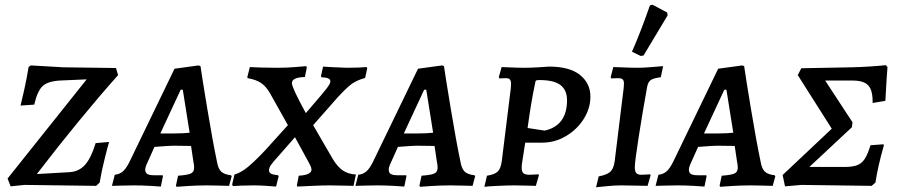

<svg xmlns="http://www.w3.org/2000/svg" viewBox="-20 -785 3830 813"><path d="M84 -2 25 4 12 -29 347 -449 234 -444Q182 -441 160 -420Q138 -399 125 -342L67 -338Q71 -353 82.5 -404.5Q94 -456 101 -501L110 -508L249 -500L471 -497L480 -467Q319 -286 136 -48L274 -56Q314 -58 340 -87Q366 -116 385 -179L442 -184Q437 -168 423.5 -114Q410 -60 402 -12L387 2Z M958 -43 961 -39 950 2Q940 2 912.5 1Q885 0 857 0Q817 0 778 2.5Q739 5 728 6L725 1L734 -41Q775 -44 788.5 -50.5Q802 -57 802 -75Q802 -87 799 -100L789 -167L714 -168Q699 -168 634 -163L604 -96Q595 -78 595 -66Q595 -54 603.5 -48.5Q612 -43 631 -43H669L670 -39L661 5Q651 4 615.5 2Q580 0 547 0Q515 0 489 1Q463 2 454 2L466 -45Q486 -47 500 -59Q514 -71 528 -99L719 -494L821 -508L829 -505Q835 -462 857.5 -326Q880 -190 899 -99Q904 -70 917 -58Q930 -46 958 -43ZM719 -220Q756 -220 783 -223L754 -405H745L659 -220Z M1277 -505 1279 -498 1271 -459Q1242 -458 1229 -451.5Q1216 -445 1216 -433Q1216 -414 1275 -306L1310 -347Q1345 -387 1362 -409Q1379 -431 1379 -440Q1379 -449 1370 -453Q1361 -457 1341 -458L1339 -462L1348 -503L1379 -501Q1445 -498 1448 -498Q1476 -498 1500.5 -499Q1525 -500 1533 -501L1535 -496L1526 -455Q1490 -445 1468.5 -429Q1447 -413 1410 -373L1306 -255L1389 -112Q1408 -80 1430.5 -64Q1453 -48 1487 -46L1477 2Q1466 2 1436 1Q1406 0 1376 0Q1350 0 1302 2Q1254 4 1239 5L1237 0L1245 -41Q1299 -44 1299 -67Q1299 -74 1294 -84Q1289 -94 1288 -96L1229 -204L1159 -124Q1135 -98 1127 -86Q1119 -74 1119 -64Q1119 -54 1128 -49.5Q1137 -45 1157 -43L1160 -39L1149 5Q1138 4 1109 2Q1080 0 1053 0Q1026 0 1000.5 1Q975 2 966 3L963 -4L973 -46Q1001 -54 1031.5 -79.5Q1062 -105 1105 -151L1199 -255L1124 -389Q1107 -419 1085.5 -433.5Q1064 -448 1029 -454L1027 -458L1038 -501Q1050 -500 1084.5 -499Q1119 -498 1159 -498Q1193 -498 1229.5 -501Q1266 -504 1277 -505Z M1989 -43 1992 -39 1981 2Q1971 2 1943.5 1Q1916 0 1888 0Q1848 0 1809 2.5Q1770 5 1759 6L1756 1L1765 -41Q1806 -44 1819.5 -50.5Q1833 -57 1833 -75Q1833 -87 1830 -100L1820 -167L1745 -168Q1730 -168 1665 -163L1635 -96Q1626 -78 1626 -66Q1626 -54 1634.5 -48.5Q1643 -43 1662 -43H1700L1701 -39L1692 5Q1682 4 1646.5 2Q1611 0 1578 0Q1546 0 1520 1Q1494 2 1485 2L1497 -45Q1517 -47 1531 -59Q1545 -71 1559 -99L1750 -494L1852 -508L1860 -505Q1866 -462 1888.5 -326Q1911 -190 1930 -99Q1935 -70 1948 -58Q1961 -46 1989 -43ZM1750 -220Q1787 -220 1814 -223L1785 -405H1776L1690 -220Z M2129 -500Q2171 -498 2199 -498Q2227 -498 2259.5 -500Q2292 -502 2305 -503Q2392 -503 2436 -467.5Q2480 -432 2480 -376Q2480 -326 2451.5 -281Q2423 -236 2376 -208.5Q2329 -181 2277 -181H2204L2190 -91Q2189 -85 2189 -74Q2189 -58 2196.5 -51.5Q2204 -45 2222 -45Q2234 -45 2245 -46Q2256 -47 2260 -47L2262 -43L2249 2Q2239 2 2211.5 1Q2184 0 2159 0Q2130 0 2087.5 2Q2045 4 2031 6L2042 -41Q2075 -46 2088 -59Q2101 -72 2105 -105L2143 -412Q2144 -419 2144 -430Q2144 -443 2139 -448.5Q2134 -454 2122 -454L2095 -453L2092 -458L2104 -501Q2117 -501 2129 -500ZM2381 -360Q2381 -404 2353 -425Q2325 -446 2265 -446Q2252 -446 2249.5 -444Q2247 -442 2246 -433Q2229 -354 2214 -243L2286 -232Q2333 -242 2357 -274.5Q2381 -307 2381 -360Z M2668 -77Q2668 -59 2674.5 -52Q2681 -45 2695 -45Q2709 -45 2719 -46Q2729 -47 2732 -47L2735 -43L2722 2Q2710 2 2676 1Q2642 0 2609 0Q2582 0 2548 3.5Q2514 7 2504 8L2515 -38Q2551 -45 2565 -58.5Q2579 -72 2583 -104L2621 -413Q2622 -420 2622 -431Q2622 -444 2616.5 -449Q2611 -454 2597 -454L2568 -453Q2566 -457 2566 -459L2577 -501Q2593 -501 2607 -500Q2651 -498 2681 -498Q2704 -498 2740 -501Q2776 -504 2788 -505L2778 -458Q2747 -454 2735.5 -446Q2724 -438 2720 -416Q2702 -317 2685 -208.5Q2668 -100 2668 -77ZM2705 -550 2693 -548 2656 -566Q2691 -645 2732 -762L2743 -765L2805 -732L2807 -720Z M3260 -43 3263 -39 3252 2Q3242 2 3214.5 1Q3187 0 3159 0Q3119 0 3080 2.5Q3041 5 3030 6L3027 1L3036 -41Q3077 -44 3090.5 -50.5Q3104 -57 3104 -75Q3104 -87 3101 -100L3091 -167L3016 -168Q3001 -168 2936 -163L2906 -96Q2897 -78 2897 -66Q2897 -54 2905.5 -48.5Q2914 -43 2933 -43H2971L2972 -39L2963 5Q2953 4 2917.5 2Q2882 0 2849 0Q2817 0 2791 1Q2765 2 2756 2L2768 -45Q2788 -47 2802 -59Q2816 -71 2830 -99L3021 -494L3123 -508L3131 -505Q3137 -462 3159.5 -326Q3182 -190 3201 -99Q3206 -70 3219 -58Q3232 -46 3260 -43ZM3021 -220Q3058 -220 3085 -223L3056 -405H3047L2961 -220Z M3687 -12 3671 2 3374 -2 3304 4 3294 -44 3502 -240 3358 -467 3373 -496 3586 -500Q3662 -502 3731 -509L3738 -501Q3735 -469 3729 -358L3675 -349Q3676 -402 3657 -423Q3638 -444 3589 -444H3474L3590 -267L3587 -246L3407 -78H3555Q3590 -78 3609.5 -85.5Q3629 -93 3641.5 -112Q3654 -131 3666 -170L3720 -174L3723 -171Q3697 -80 3687 -12Z"/></svg>

Font: Alegreya SC Medium
Style: Italic
Weight: 500
Italic angle: -7°
Designer: Juan Pablo del Peral
Foundry: Huerta Tipografica
Version: Version 2.007; ttfautohint (v1.6)